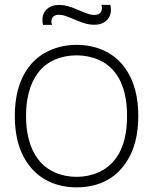

<svg xmlns="http://www.w3.org/2000/svg" viewBox="-20 -765 638 800"><path d="M439.6 -744.8H402.1C408.3 -730.2 405.2 -705.2 379.2 -703.1C357.3 -701 337.5 -710.4 300 -726C275 -736.5 247.9 -746.9 215.6 -743.8C197.9 -742.7 176 -733.3 164.6 -713.5C155.2 -695.8 155.2 -677.1 159.4 -661.5H196.9C190.6 -676 193.8 -701 219.8 -703.1C241.7 -705.2 261.5 -695.8 299 -680.2C324 -669.8 351 -659.4 383.3 -662.5C401 -663.5 422.9 -672.9 434.4 -692.7C443.8 -710.4 443.8 -729.2 439.6 -744.8ZM299 15.6C379.2 15.6 449 -12.5 495.8 -75C542.7 -135.4 556.2 -210.4 556.2 -282.3C556.2 -352.1 542.7 -428.1 495.8 -488.5C450 -549 377.1 -578.1 299 -578.1C218.8 -578.1 145.8 -545.8 102.1 -488.5C55.2 -428.1 41.7 -352.1 41.7 -282.3C41.7 -210.4 55.2 -135.4 102.1 -75C149 -13.5 219.8 15.6 299 15.6ZM509.4 -282.3C509.4 -216.7 497.9 -151 460.4 -102.1C424 -53.1 362.5 -28.1 299 -28.1C235.4 -28.1 174 -53.1 138.5 -102.1C101 -151 88.5 -216.7 88.5 -282.3C88.5 -345.8 101 -412.5 138.5 -461.5C174 -510.4 235.4 -534.4 299 -534.4C362.5 -534.4 424 -510.4 460.4 -461.5C497.9 -412.5 509.4 -345.8 509.4 -282.3Z"/></svg>

Font: Manrope Thin
Style: Regular
Weight: 100
Width: 4
Designer: Michael Sharanda
Foundry: Michael Sharanda
Version: Version 2.000;PS 002.000;hotconv 1.0.88;makeotf.lib2.5.64775